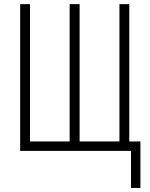

<svg xmlns="http://www.w3.org/2000/svg" viewBox="-20 -734 730 934"><path d="M367.2 -45.9H561V-713.9H608.9V-45.9H663.1V180.2H617.2V0H78.1V-713.9H126V-45.9H318.8V-713.9H367.2Z"/></svg>

Font: Germano
Style: Regular
Weight: 300
Width: 3
Foundry: Ascender Corporation
Version: Version 1.10; ttfautohint (v1.5)